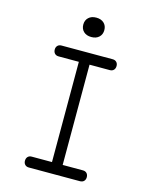

<svg xmlns="http://www.w3.org/2000/svg" viewBox="-136 -1024 871 1110"><g transform="rotate(15 300.0 -469.0)"><path d="M332 -65H453Q468 -65 476.5 -56Q485 -47 485 -32Q485 -18 476.5 -9Q468 0 453 0H147Q132 0 123.5 -9Q115 -18 115 -32Q115 -47 123.5 -56Q132 -65 147 -65H268V-665H147Q132 -665 123.5 -674Q115 -683 115 -698Q115 -712 123.5 -721Q132 -730 147 -730H453Q468 -730 476.5 -721Q485 -712 485 -698Q485 -683 476.5 -674Q468 -665 453 -665H332ZM300 -822Q271 -822 254 -838Q237 -854 237 -880Q237 -906 254 -922Q271 -938 300 -938Q329 -938 346 -922Q363 -906 363 -880Q363 -854 346 -838Q329 -822 300 -822Z"/></g></svg>

Font: Maple Mono ExtraLight
Style: Regular
Weight: 275
Monospace: yes
Designer: subframe7536
Version: Version 7.000